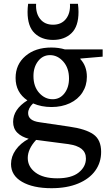

<svg xmlns="http://www.w3.org/2000/svg" viewBox="-20 -780 560 1010"><path d="M257 -258Q295 -258 319 -289Q343 -320 343 -367Q343 -422 313 -456Q283 -490 243 -490Q205 -490 180.5 -458.5Q156 -427 156 -380Q156 -325 186 -291.5Q216 -258 257 -258ZM131 -50Q93 -60 71 -82Q49 -104 49 -139Q49 -205 124 -252Q62 -294 62 -370Q62 -441 114 -485.5Q166 -530 250 -530Q289 -530 322 -520H520V-482L403 -472L402 -470Q437 -433 437 -376Q437 -330 413.5 -293.5Q390 -257 347.5 -237Q305 -217 251 -217Q198 -217 154 -236Q128 -211 128 -185Q128 -145 188 -137L344 -114Q430 -102 471 -73.5Q512 -45 512 19Q512 75 481 118Q450 161 391 185.5Q332 210 251 210Q154 210 96 176.5Q38 143 38 83Q38 43 63 8Q88 -27 131 -50ZM281 158Q356 158 394 127.5Q432 97 432 54Q432 22 409.5 3.5Q387 -15 339 -22L170 -44Q126 4 126 51Q126 97 166.5 127.5Q207 158 281 158ZM259 -650Q303 -650 327 -680.5Q351 -711 348 -760H390Q393 -738 393 -717Q393 -641 356 -605.5Q319 -570 259 -570Q199 -570 162 -605.5Q125 -641 125 -717Q125 -738 128 -760H170Q167 -711 191 -680.5Q215 -650 259 -650Z"/></svg>

Font: Minipax
Style: Regular
Weight: 400
Designer: Raphaël Ronot, Igor Stepanchenko (Cyrillic)
Foundry: steppetype
Version: Version 1.002